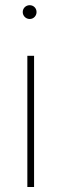

<svg xmlns="http://www.w3.org/2000/svg" viewBox="-20 -559 238 754"><path d="M123.5 -511.7C123.5 -526.9 111.8 -538.6 96.7 -538.6C81.5 -538.6 69.3 -526.9 69.3 -511.7C69.3 -496.6 81.5 -484.4 96.7 -484.4C111.8 -484.4 123.5 -496.6 123.5 -511.7ZM113.8 175.3V-339.8H87.4V175.3Z"/></svg>

Font: Vazirmatn Thin
Style: Regular
Weight: 100
Designer: Saber Rastikerdar
Foundry: Saber Rastikerdar
Version: Version 33.003